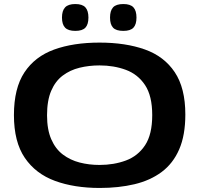

<svg xmlns="http://www.w3.org/2000/svg" viewBox="-20 -921 986 951"><path d="M474 10Q348 10 252.5 -25Q157 -60 103 -139Q49 -218 49 -351Q49 -484 101 -562.5Q153 -641 248 -675.5Q343 -710 473 -710Q602 -710 697.5 -676Q793 -642 845.5 -563.5Q898 -485 898 -354Q898 -251 867.5 -181Q837 -111 780.5 -69Q724 -27 646 -8.5Q568 10 474 10ZM473 -104Q544 -104 603.5 -126Q663 -148 698.5 -201.5Q734 -255 734 -351Q734 -446 698.5 -499.5Q663 -553 603.5 -575Q544 -597 473 -597Q421 -597 374 -585.5Q327 -574 290.5 -546.5Q254 -519 233.5 -471Q213 -423 213 -350Q213 -279 234 -231Q255 -183 291.5 -155.5Q328 -128 374.5 -116Q421 -104 473 -104ZM591 -768Q555 -768 540 -784Q525 -800 525 -834Q525 -868 540 -884.5Q555 -901 591 -901Q626 -901 641 -884.5Q656 -868 656 -834Q656 -800 641 -784Q626 -768 591 -768ZM353 -768Q318 -768 302.5 -784Q287 -800 287 -834Q287 -868 302.5 -884.5Q318 -901 353 -901Q388 -901 403 -884.5Q418 -868 418 -834Q418 -800 403 -784Q388 -768 353 -768Z"/></svg>

Font: Georama Extended SemiBold
Style: Regular
Weight: 600
Width: 7
Designer: Jean-Baptiste Levee
Foundry: Production Type
Version: Version 1.000